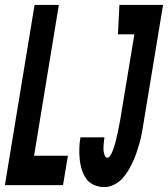

<svg xmlns="http://www.w3.org/2000/svg" viewBox="-38 -755 685 783"><path d="M-18 0 103 -735H202L101 -120H239L219 0ZM387 8Q365 8 345 -1Q325 -10 313.5 -26.5Q302 -43 295.5 -63.5Q289 -84 287 -106Q285 -128 285.5 -150Q286 -172 290 -195H388Q387 -187 386 -179.5Q385 -172 384.5 -164Q384 -156 384 -148.5Q384 -141 385.5 -133.5Q387 -126 390 -119Q393 -112 401 -112Q406 -112 410 -118Q414 -124 417 -129.5Q420 -135 422 -141Q424 -147 426 -152.5Q428 -158 429.5 -164Q431 -170 433 -176Q435 -182 436 -188Q437 -194 438.5 -199.5Q440 -205 441.5 -211Q443 -217 444 -223Q445 -229 446 -235Q447 -241 448.5 -247Q450 -253 451 -259Q452 -265 453 -271L510 -615H443L449 -735H627L547 -251Q544 -231 540.5 -212Q537 -193 531.5 -173.5Q526 -154 519.5 -134.5Q513 -115 504.5 -96.5Q496 -78 485.5 -60Q475 -42 460.5 -26.5Q446 -11 426.5 -1.5Q407 8 387 8Z"/></svg>

Font: Iosevka Heavy Extended
Style: Italic
Weight: 900
Width: 7
Italic angle: -9°
Monospace: yes
Designer: Belleve Invis
Foundry: Belleve Invis
Version: Version 32.5.0; ttfautohint (v1.8.4)